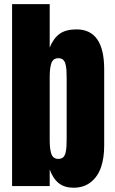

<svg xmlns="http://www.w3.org/2000/svg" viewBox="-20 -879 541 907"><path d="M327.6 7.8Q285.2 7.8 258.1 -13.2Q231 -34.2 214.8 -78.1V0H37.1V-859.4H214.8V-654.3Q231.9 -697.3 261.2 -718.8Q290.5 -740.2 341.3 -740.2Q472.2 -740.2 472.2 -551.3V-190.9Q472.2 -132.8 457.3 -89.1Q442.4 -45.4 409.2 -18.8Q376 7.8 327.6 7.8ZM294.9 -223.1V-509.3Q294.9 -533.2 293.9 -547.4Q293 -561.5 289.3 -576.2Q285.6 -590.8 277.3 -597.4Q269 -604 255.9 -604Q242.2 -604 233.6 -597.2Q225.1 -590.3 221.2 -575.9Q217.3 -561.5 216.1 -546.9Q214.8 -532.2 214.8 -509.3V-223.1Q214.8 -200.2 216.1 -185.5Q217.3 -170.9 221.2 -156.5Q225.1 -142.1 233.6 -135.3Q242.2 -128.4 255.4 -128.4Q268.6 -128.4 277.1 -135Q285.6 -141.6 289.3 -156.2Q293 -170.9 293.9 -185.1Q294.9 -199.2 294.9 -223.1Z"/></svg>

Font: Anton
Style: Regular
Weight: 400
Designer: Vernon Adams, Tural Alisoy
Foundry: Vernon Adams
Version: Version 2.300